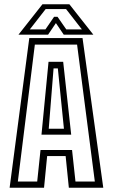

<svg xmlns="http://www.w3.org/2000/svg" viewBox="-20 -878 528 898"><path d="M25 0 117 -700H366L463 0H302L287 -148H200.5L186 0ZM63.5 -29H154L169.5 -176.5H317L333 -29H423.5L340.5 -669.5H143ZM174 -248 207 -589H275.5L313 -248ZM208 -276H279L250.5 -558H230.5ZM178.5 -858H304.5L416.5 -716H278L241.5 -770L205 -716H66.5ZM193.5 -835.5 119.5 -740.5H192.5L233 -799.5H249L290 -740.5H363L289 -835.5Z"/></svg>

Font: Tourney Condensed Light
Style: Regular
Weight: 300
Width: 3
Designer: Tyler Finck
Foundry: Etcetera Type Co
Version: Version 1.010; ttfautohint (v1.8.3)